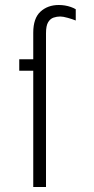

<svg xmlns="http://www.w3.org/2000/svg" viewBox="-20 -748 378 768"><path d="M113 0V-465H57V-511H113V-617Q113 -675 142 -701.5Q171 -728 215 -728Q228 -728 240 -726Q252 -724 263.5 -720Q275 -716 283 -711V-666Q271 -671 251.5 -676.5Q232 -682 221 -682Q207 -682 194 -677.5Q181 -673 172.5 -659Q164 -645 164 -615V0Z"/></svg>

Font: Chivo Medium Thin
Style: Regular
Weight: 250
Version: Version 2.002